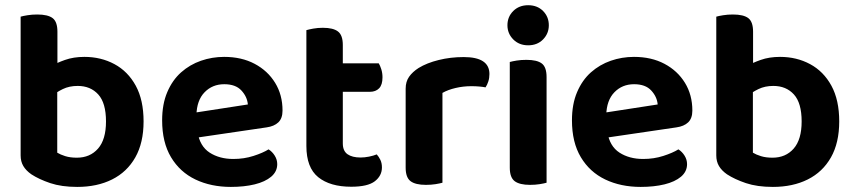

<svg xmlns="http://www.w3.org/2000/svg" viewBox="-20 -716 3339 751"><path d="M310.1 -493.5Q375 -493.5 427.6 -465.2Q480.3 -436.9 511 -380.8Q541.6 -324.7 541.6 -240.9Q541.6 -157.7 509.3 -100.5Q476.9 -43.3 418.5 -14.1Q360.1 15.1 281.9 15.1Q220.8 15.1 176.7 0.3Q132.6 -14.6 102.6 -34.2Q81.6 -48.9 71.2 -66.6Q60.7 -84.3 60.7 -108.1V-426.2H203.9V-118.8Q216 -111.3 235.4 -105.2Q254.9 -99.2 280.5 -99.2Q332.2 -99.2 363.4 -134.7Q394.6 -170.2 394.6 -240.9Q394.6 -313.3 364.3 -346.6Q334 -379.9 283.9 -379.9Q251 -379.9 225.7 -367.6Q200.4 -355.3 182.5 -340.2L178.2 -456.4Q200.9 -469.8 234.3 -481.6Q267.8 -493.5 310.1 -493.5ZM204.6 -392.5H60.7V-650.8Q69.9 -653.6 87.5 -656.4Q105.1 -659.3 125.7 -659.3Q167.2 -659.3 185.9 -645.1Q204.6 -630.9 204.6 -592Z M703.3 -170.8 697.9 -268.6 949.5 -307.4Q946.9 -337.6 924.2 -362.1Q901.6 -386.6 857.2 -386.6Q810.9 -386.6 780.3 -355.2Q749.7 -323.8 748.3 -265.7L752.6 -199.7Q761.7 -143.8 800.1 -119Q838.5 -94.2 892.7 -94.2Q934.7 -94.2 971.5 -106.1Q1008.3 -117.9 1030.5 -131.8Q1045 -122.7 1054.7 -107.1Q1064.4 -91.6 1064.4 -73.9Q1064.4 -45 1040.8 -24.9Q1017.1 -4.9 976.3 5.1Q935.5 15.1 883 15.1Q805.3 15.1 744.5 -13.9Q683.7 -43 649 -101Q614.2 -159 614.2 -245.4Q614.2 -308.8 634.3 -355.7Q654.3 -402.7 688.4 -433Q722.6 -463.3 766 -478.4Q809.5 -493.5 856.8 -493.5Q924.9 -493.5 976 -466.4Q1027.1 -439.3 1056.1 -392.1Q1085.1 -344.9 1085.1 -283.5Q1085.1 -253 1068.7 -237.4Q1052.3 -221.9 1023 -217.8Z M1178.4 -264H1320.9V-155.1Q1320.9 -125.8 1339.2 -112.8Q1357.6 -99.9 1390.5 -99.9Q1406.1 -99.9 1423.6 -103.4Q1441 -106.9 1453.6 -112.1Q1461.7 -103.2 1467.8 -90.7Q1473.9 -78.1 1473.9 -61.1Q1473.9 -28.5 1446.1 -7Q1418.3 14.4 1353.8 14.4Q1271.1 14.4 1224.7 -23Q1178.4 -60.4 1178.4 -145.1ZM1268.4 -356.9V-468.3H1461.4Q1466.6 -460.1 1471.3 -445.4Q1476.1 -430.7 1476.1 -413.6Q1476.1 -384.1 1462.8 -370.5Q1449.5 -356.9 1426.9 -356.9ZM1320.9 -238.3H1178.4V-598.1Q1187.6 -600.8 1205.2 -604.1Q1222.8 -607.3 1242.7 -607.3Q1283.5 -607.3 1302.2 -592.7Q1320.9 -578.2 1320.9 -540Z M1710.6 -352.6V-225.8H1566.7V-369.3Q1566.7 -396.6 1580.1 -415.7Q1593.6 -434.9 1617.2 -450Q1649.6 -469.9 1696 -481.3Q1742.4 -492.8 1793.8 -492.8Q1894.4 -492.8 1894.4 -426.5Q1894.4 -410.8 1890 -397.3Q1885.6 -383.9 1879.2 -374.3Q1869.2 -376.3 1854.6 -377.6Q1840 -378.9 1823.3 -378.9Q1792.2 -378.9 1762.2 -371.9Q1732.2 -364.9 1710.6 -352.6ZM1566.7 -264 1710.6 -260.5V-1.3Q1701.3 1.4 1683.9 4.3Q1666.4 7.1 1645.9 7.1Q1605 7.1 1585.8 -7.4Q1566.7 -21.9 1566.7 -60.1Z M1964.8 -617.2Q1964.8 -650.3 1987.6 -673Q2010.4 -695.6 2045.9 -695.6Q2081.7 -695.6 2104.2 -673Q2126.7 -650.3 2126.7 -617.2Q2126.7 -584.9 2104.2 -561.8Q2081.7 -538.8 2045.9 -538.8Q2010.4 -538.8 1987.6 -561.8Q1964.8 -584.9 1964.8 -617.2ZM1974 -264H2117.9V-1.3Q2108.6 1.4 2091.1 4.3Q2073.7 7.1 2053.2 7.1Q2012.3 7.1 1993.1 -7.4Q1974 -21.9 1974 -60.1ZM2117.9 -189.5H1974V-473.5Q1983.2 -476.2 2000.8 -479.1Q2018.4 -481.9 2038.9 -481.9Q2080.5 -481.9 2099.2 -467.7Q2117.9 -453.6 2117.9 -414.4Z M2306.3 -170.8 2300.9 -268.6 2552.5 -307.4Q2549.9 -337.6 2527.2 -362.1Q2504.6 -386.6 2460.2 -386.6Q2413.9 -386.6 2383.3 -355.2Q2352.7 -323.8 2351.3 -265.7L2355.6 -199.7Q2364.7 -143.8 2403.1 -119Q2441.5 -94.2 2495.7 -94.2Q2537.7 -94.2 2574.5 -106.1Q2611.3 -117.9 2633.5 -131.8Q2648 -122.7 2657.7 -107.1Q2667.4 -91.6 2667.4 -73.9Q2667.4 -45 2643.8 -24.9Q2620.1 -4.9 2579.3 5.1Q2538.5 15.1 2486 15.1Q2408.3 15.1 2347.5 -13.9Q2286.7 -43 2252 -101Q2217.2 -159 2217.2 -245.4Q2217.2 -308.8 2237.3 -355.7Q2257.3 -402.7 2291.4 -433Q2325.6 -463.3 2369 -478.4Q2412.5 -493.5 2459.8 -493.5Q2527.9 -493.5 2579 -466.4Q2630.1 -439.3 2659.1 -392.1Q2688.1 -344.9 2688.1 -283.5Q2688.1 -253 2671.7 -237.4Q2655.3 -221.9 2626 -217.8Z M3031.1 -493.5Q3096 -493.5 3148.6 -465.2Q3201.3 -436.9 3232 -380.8Q3262.6 -324.7 3262.6 -240.9Q3262.6 -157.7 3230.3 -100.5Q3197.9 -43.3 3139.5 -14.1Q3081.1 15.1 3002.9 15.1Q2941.8 15.1 2897.7 0.3Q2853.6 -14.6 2823.6 -34.2Q2802.6 -48.9 2792.2 -66.6Q2781.7 -84.3 2781.7 -108.1V-426.2H2924.9V-118.8Q2937 -111.3 2956.4 -105.2Q2975.9 -99.2 3001.5 -99.2Q3053.2 -99.2 3084.4 -134.7Q3115.6 -170.2 3115.6 -240.9Q3115.6 -313.3 3085.3 -346.6Q3055 -379.9 3004.9 -379.9Q2972 -379.9 2946.7 -367.6Q2921.4 -355.3 2903.5 -340.2L2899.2 -456.4Q2921.9 -469.8 2955.3 -481.6Q2988.8 -493.5 3031.1 -493.5ZM2925.6 -392.5H2781.7V-650.8Q2790.9 -653.6 2808.5 -656.4Q2826.1 -659.3 2846.7 -659.3Q2888.2 -659.3 2906.9 -645.1Q2925.6 -630.9 2925.6 -592Z"/></svg>

Font: Baloo Bhaina 2
Style: Regular
Weight: 400
Designer: Yesha Goshar, Manish Minz, Shuchita Grover and Ek Type
Foundry: Ek Type
Version: Version 1.700